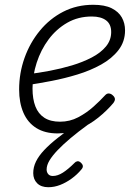

<svg xmlns="http://www.w3.org/2000/svg" viewBox="-20 -539 566 803"><path d="M221 19Q168 19 132 -3.5Q96 -26 78 -67.5Q60 -109 60 -165Q60 -233 82.5 -296.5Q105 -360 146.5 -410.5Q188 -461 244.5 -490Q301 -519 370 -519Q418 -519 447 -504.5Q476 -490 489.5 -466Q503 -442 503 -412Q503 -365 475.5 -329.5Q448 -294 403 -269Q358 -244 304 -227.5Q250 -211 195.5 -200.5Q141 -190 94 -183L99 -229Q141 -234 188.5 -243Q236 -252 281 -265.5Q326 -279 363.5 -298.5Q401 -318 423 -344.5Q445 -371 445 -405Q445 -438 423.5 -454Q402 -470 364 -470Q307 -470 261.5 -444Q216 -418 183.5 -374.5Q151 -331 133.5 -277Q116 -223 116 -169Q116 -125 128 -94Q140 -63 165.5 -46.5Q191 -30 231 -30Q272 -30 307 -48.5Q342 -67 370.5 -92.5Q399 -118 419 -140Q427 -149 436 -148Q445 -147 452 -140Q459 -134 460.5 -126.5Q462 -119 454 -108Q427 -76 391 -47Q355 -18 312 0.5Q269 19 221 19ZM182 244Q152 244 135.5 227.5Q119 211 119 185Q119 160 130.5 136.5Q142 113 165 88.5Q188 64 222.5 37Q257 10 302 -23L347 -22V-17Q307 12 275.5 38.5Q244 65 221.5 88.5Q199 112 187 132Q175 152 175 170Q175 181 181.5 189Q188 197 201 197Q221 197 243 183Q265 169 292 142Q296 137 303.5 135.5Q311 134 320 143Q326 149 326.5 155.5Q327 162 321 169Q303 191 279.5 208Q256 225 231.5 234.5Q207 244 182 244Z"/></svg>

Font: Playwrite US Trad ExtraLight
Style: Regular
Weight: 250
Designer: Veronika Burian, José Scaglione
Foundry: TypeTogether
Version: Version 1.003